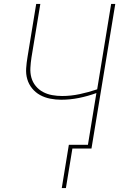

<svg xmlns="http://www.w3.org/2000/svg" viewBox="-20 -755 640 976"><path d="M294 201 330 -19H427L470 -282Q426 -266 381 -257Q336 -248 291 -248Q263 -248 235 -253.5Q207 -259 183.5 -272Q160 -285 143 -306Q126 -327 118.5 -353Q111 -379 113 -408Q115 -437 120 -466L164 -735H185L140 -463Q136 -437 134.5 -410.5Q133 -384 139.5 -360.5Q146 -337 161.5 -318Q177 -299 198.5 -287.5Q220 -276 245 -271.5Q270 -267 296 -267Q340 -267 385 -276.5Q430 -286 474 -301L545 -735H566L445 0H348L315 201Z"/></svg>

Font: Iosevka SS04 Thin Extended
Style: Italic
Weight: 100
Width: 7
Italic angle: -9°
Monospace: yes
Designer: Belleve Invis
Foundry: Belleve Invis
Version: Version 19.0.0; ttfautohint (v1.8.4)